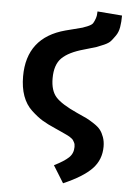

<svg xmlns="http://www.w3.org/2000/svg" viewBox="-56 -623 595 883"><g transform="rotate(5 242.0 -181.5)"><path d="M269 219 220 140Q266 117 286.5 97.5Q307 78 307 48Q307 42 306 36.5Q305 31 302 26Q299 21 297 17.5Q295 14 289 9.5Q283 5 279 2.5Q275 0 265.5 -4.5Q256 -9 250.5 -11.5Q245 -14 232 -20Q219 -26 212 -29Q175 -45 151 -59.5Q127 -74 99 -100Q71 -126 57 -165Q43 -204 43 -255Q43 -435 219 -482Q233 -486 260 -492.5Q287 -499 296.5 -502Q306 -505 322 -512Q338 -519 343 -527Q348 -535 353 -549Q358 -563 358 -582L472 -573Q472 -543 468 -519.5Q464 -496 452.5 -479.5Q441 -463 432 -452.5Q423 -442 401.5 -432.5Q380 -423 368.5 -419Q357 -415 328 -407Q317 -404 311 -402Q242 -383 210.5 -352Q179 -321 179 -258Q179 -201 205.5 -171.5Q232 -142 305 -109Q335 -96 350 -88.5Q365 -81 385.5 -67.5Q406 -54 416 -41Q426 -28 433 -8.5Q440 11 440 35Q440 96 399.5 138Q359 180 269 219Z"/></g></svg>

Font: FiraGO Medium
Style: Regular
Weight: 500
Designer: bBox Type
Foundry: bBox Type GmbH
Version: Version 1.001;PS 001.001;hotconv 1.0.88;makeotf.lib2.5.64775